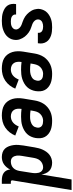

<svg xmlns="http://www.w3.org/2000/svg" viewBox="612 -1386 783 2046"><g transform="rotate(90 1003.0 -363.5)"><path d="M201 8Q178 8 155.5 5.5Q133 3 112 -4Q91 -11 72 -22.5Q53 -34 40.5 -51.5Q28 -69 24 -91.5Q20 -114 23 -137L25 -144H136L135 -142Q133 -128 139.5 -116.5Q146 -105 157.5 -98.5Q169 -92 182.5 -90Q196 -88 209 -88Q222 -88 235 -89.5Q248 -91 260.5 -96.5Q273 -102 282.5 -112Q292 -122 294 -135Q297 -151 289 -165Q281 -179 268.5 -188.5Q256 -198 241 -203.5Q226 -209 211.5 -214Q197 -219 182.5 -226Q168 -233 155.5 -241.5Q143 -250 132 -260.5Q121 -271 111.5 -283Q102 -295 94 -309Q86 -323 81.5 -338Q77 -353 75.5 -369Q74 -385 77 -402Q81 -422 90.5 -441.5Q100 -461 116 -476Q132 -491 151 -501.5Q170 -512 190 -518Q210 -524 230.5 -526Q251 -528 272 -528Q294 -528 316.5 -525.5Q339 -523 359.5 -516Q380 -509 397.5 -497Q415 -485 426.5 -467Q438 -449 442 -427.5Q446 -406 442 -383L441 -376H330V-378Q332 -391 327 -402.5Q322 -414 311.5 -420.5Q301 -427 288.5 -429.5Q276 -432 264 -432Q252 -432 240.5 -430Q229 -428 217.5 -423Q206 -418 198 -408Q190 -398 188 -386Q185 -369 192.5 -355Q200 -341 212.5 -331.5Q225 -322 239.5 -316.5Q254 -311 269.5 -306Q285 -301 299 -294.5Q313 -288 325.5 -279Q338 -270 349.5 -259.5Q361 -249 370.5 -237Q380 -225 387 -211.5Q394 -198 399.5 -183Q405 -168 406 -151.5Q407 -135 404 -118Q401 -98 390 -78Q379 -58 362.5 -43Q346 -28 326 -18Q306 -8 285 -2Q264 4 243 6Q222 8 201 8Z M712 8Q682 8 653 2.5Q624 -3 600 -17.5Q576 -32 559.5 -55Q543 -78 535 -105Q527 -132 526.5 -162Q526 -192 531 -222L551 -342Q555 -367 564 -392Q573 -417 587.5 -439Q602 -461 623 -479Q644 -497 668 -508Q692 -519 717 -523.5Q742 -528 767 -528Q793 -528 819 -524.5Q845 -521 867.5 -512Q890 -503 909 -487.5Q928 -472 939.5 -450.5Q951 -429 953 -403Q955 -377 951 -351Q947 -327 936.5 -303.5Q926 -280 908.5 -261.5Q891 -243 868 -230Q845 -217 821 -209.5Q797 -202 772.5 -199.5Q748 -197 724 -197Q703 -197 682.5 -198Q662 -199 641 -202Q638 -181 639.5 -160Q641 -139 651.5 -122Q662 -105 680.5 -96.5Q699 -88 721 -88Q738 -88 755.5 -94Q773 -100 787 -112Q801 -124 811 -139.5Q821 -155 828 -172L925 -135Q912 -103 890.5 -75.5Q869 -48 840 -28.5Q811 -9 778 -0.5Q745 8 712 8ZM724 -293Q736 -293 748.5 -294Q761 -295 773 -298.5Q785 -302 796.5 -307.5Q808 -313 818 -322Q828 -331 833 -342.5Q838 -354 840 -366Q843 -381 838.5 -395Q834 -409 823 -417.5Q812 -426 797 -429Q782 -432 767 -432Q748 -432 728.5 -424Q709 -416 694 -400.5Q679 -385 672 -365.5Q665 -346 662 -327L657 -298Q674 -295 690.5 -294Q707 -293 724 -293Z M1212 8Q1182 8 1153 2.5Q1124 -3 1100 -17.5Q1076 -32 1059.5 -55Q1043 -78 1035 -105Q1027 -132 1026.5 -162Q1026 -192 1031 -222L1051 -342Q1055 -367 1064 -392Q1073 -417 1087.5 -439Q1102 -461 1123 -479Q1144 -497 1168 -508Q1192 -519 1217 -523.5Q1242 -528 1267 -528Q1293 -528 1319 -524.5Q1345 -521 1367.5 -512Q1390 -503 1409 -487.5Q1428 -472 1439.5 -450.5Q1451 -429 1453 -403Q1455 -377 1451 -351Q1447 -327 1436.5 -303.5Q1426 -280 1408.5 -261.5Q1391 -243 1368 -230Q1345 -217 1321 -209.5Q1297 -202 1272.5 -199.5Q1248 -197 1224 -197Q1203 -197 1182.5 -198Q1162 -199 1141 -202Q1138 -181 1139.5 -160Q1141 -139 1151.5 -122Q1162 -105 1180.5 -96.5Q1199 -88 1221 -88Q1238 -88 1255.5 -94Q1273 -100 1287 -112Q1301 -124 1311 -139.5Q1321 -155 1328 -172L1425 -135Q1412 -103 1390.5 -75.5Q1369 -48 1340 -28.5Q1311 -9 1278 -0.5Q1245 8 1212 8ZM1224 -293Q1236 -293 1248.5 -294Q1261 -295 1273 -298.5Q1285 -302 1296.5 -307.5Q1308 -313 1318 -322Q1328 -331 1333 -342.5Q1338 -354 1340 -366Q1343 -381 1338.5 -395Q1334 -409 1323 -417.5Q1312 -426 1297 -429Q1282 -432 1267 -432Q1248 -432 1228.5 -424Q1209 -416 1194 -400.5Q1179 -385 1172 -365.5Q1165 -346 1162 -327L1157 -298Q1174 -295 1190.5 -294Q1207 -293 1224 -293Z M1939 8H1903Q1882 8 1861.5 4Q1841 0 1824 -11.5Q1807 -23 1797.5 -41.5Q1788 -60 1787 -81Q1778 -62 1764 -45Q1750 -28 1732.5 -15.5Q1715 -3 1694.5 2.5Q1674 8 1654 8Q1627 8 1603 -0.5Q1579 -9 1563 -27Q1547 -45 1538.5 -68.5Q1530 -92 1526.5 -117.5Q1523 -143 1525 -169.5Q1527 -196 1531 -222L1551 -342Q1555 -364 1560.5 -385.5Q1566 -407 1575.5 -427.5Q1585 -448 1598.5 -467Q1612 -486 1630.5 -500Q1649 -514 1671 -521Q1693 -528 1714 -528Q1739 -528 1762.5 -520.5Q1786 -513 1802 -497Q1818 -481 1827.5 -459Q1837 -437 1840 -414L1893 -735H2006L1903 -108Q1902 -104 1902.5 -100Q1903 -96 1905.5 -93Q1908 -90 1911.5 -89Q1915 -88 1919 -88H1939ZM1702 -88Q1720 -88 1738 -94Q1756 -100 1770 -113.5Q1784 -127 1791.5 -144.5Q1799 -162 1802 -180L1821 -300Q1824 -314 1825 -328.5Q1826 -343 1825.5 -357Q1825 -371 1821.5 -384.5Q1818 -398 1810 -409Q1802 -420 1789.5 -426Q1777 -432 1763 -432Q1744 -432 1724.5 -423.5Q1705 -415 1691.5 -399.5Q1678 -384 1671.5 -365Q1665 -346 1662 -327L1642 -207Q1640 -193 1638.5 -179.5Q1637 -166 1638.5 -153Q1640 -140 1644.5 -128Q1649 -116 1657 -106.5Q1665 -97 1677 -92.5Q1689 -88 1702 -88Z"/></g></svg>

Font: Iosevka Term Curly
Style: Bold Italic
Weight: 700
Italic angle: -9°
Designer: Belleve Invis
Foundry: Belleve Invis
Version: Version 32.3.0